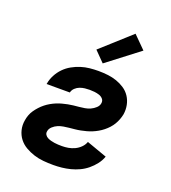

<svg xmlns="http://www.w3.org/2000/svg" viewBox="-141 -879 883 991"><g transform="rotate(20 300.0 -383.0)"><path d="M265 8Q237 8 210 5.5Q183 3 158 -5Q133 -13 110.5 -26Q88 -39 72.5 -59Q57 -79 50.5 -105Q44 -131 49 -159Q51 -173 56.5 -188Q62 -203 71 -216Q80 -229 91 -241Q102 -253 114.5 -263Q127 -273 141 -281Q155 -289 169.5 -295Q184 -301 199 -305Q214 -309 229 -312Q244 -315 258.5 -316.5Q273 -318 288.5 -319.5Q304 -321 319 -323.5Q334 -326 348.5 -332.5Q363 -339 375.5 -350.5Q388 -362 390 -377Q392 -391 383.5 -400.5Q375 -410 362.5 -414Q350 -418 337 -419.5Q324 -421 310 -421Q297 -421 283.5 -419.5Q270 -418 256.5 -413Q243 -408 232 -397.5Q221 -387 218 -373H90L91 -376Q95 -400 107 -423Q119 -446 137 -464.5Q155 -483 177.5 -495.5Q200 -508 223.5 -515.5Q247 -523 271.5 -525.5Q296 -528 319 -528Q345 -528 371 -525Q397 -522 420 -514Q443 -506 463.5 -492.5Q484 -479 497.5 -458.5Q511 -438 516 -413Q521 -388 517 -362Q514 -347 508.5 -332.5Q503 -318 495 -304.5Q487 -291 476 -279Q465 -267 452.5 -257Q440 -247 426 -239Q412 -231 397.5 -225Q383 -219 368 -215Q353 -211 338 -208Q323 -205 307.5 -203.5Q292 -202 277.5 -200.5Q263 -199 247.5 -196.5Q232 -194 217.5 -188Q203 -182 190.5 -170.5Q178 -159 176 -144Q174 -134 179.5 -125.5Q185 -117 194 -112.5Q203 -108 212.5 -105.5Q222 -103 232 -101.5Q242 -100 252.5 -99.5Q263 -99 274 -99Q291 -99 308.5 -102Q326 -105 343 -113Q360 -121 373.5 -134.5Q387 -148 393 -165L505 -125Q497 -102 481.5 -82Q466 -62 446.5 -46Q427 -30 404.5 -19.5Q382 -9 358.5 -3Q335 3 311.5 5.5Q288 8 265 8ZM326 -572 271 -628 433 -774 501 -706Z"/></g></svg>

Font: Iosevka Aile Extrabold
Style: Italic
Weight: 800
Italic angle: -9°
Designer: Belleve Invis
Foundry: Belleve Invis
Version: Version 31.1.0; ttfautohint (v1.8.4)